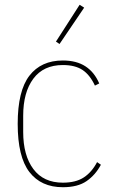

<svg xmlns="http://www.w3.org/2000/svg" viewBox="-20 -771 479 803"><path d="M243 12Q152 12 103 -51.5Q54 -115 54 -253Q54 -391 103 -454.5Q152 -518 243 -518Q300 -518 337.5 -493.5Q375 -469 395 -422L377 -413Q356 -458 325 -478.5Q294 -499 243 -499Q162 -499 119.5 -442Q77 -385 77 -287V-219Q77 -121 119.5 -64Q162 -7 243 -7Q297 -7 330.5 -29Q364 -51 386 -93L402 -82Q379 -39 342 -13.5Q305 12 243 12ZM229 -587 214 -597 313 -751 332 -739Z"/></svg>

Font: IBM Plex Sans Condensed Thin
Style: Regular
Weight: 100
Width: 3
Designer: Mike Abbink, Paul van der Laan, Pieter van Rosmalen
Foundry: Bold Monday
Version: Version 1.3